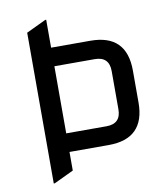

<svg xmlns="http://www.w3.org/2000/svg" viewBox="-84 -816 760 894"><g transform="rotate(-10 295.5 -368.5)"><path d="M102.5 9.8H97.7V-703.1L190.4 -747.1H195.3V-615.2H380.9Q551.8 -615.2 551.8 -444.3V-293Q551.8 -122.1 380.9 -122.1H195.3V-34.2ZM195.3 -210H385.7Q454.1 -210 454.1 -278.3V-459Q454.1 -527.3 385.7 -527.3H195.3Z"/></g></svg>

Font: Nova Square
Style: Book
Weight: 400
Designer: Wojciech Kalinowski "wmk69" (wmk69@o2.pl)
Foundry: Wojciech Kalinowski "wmk69" (wmk69@o2.pl)
Version: Version 3.1.0; 2021-05-23